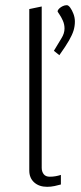

<svg xmlns="http://www.w3.org/2000/svg" viewBox="-20 -712 311 741"><path d="M162 9Q131 9 112 -8Q93 -25 93 -54V-677L141 -687V-64Q141 -50 148.5 -40Q156 -30 172 -30Q184 -30 195 -32Q206 -34 215 -37V0Q205 3 190.5 6Q176 9 162 9ZM202 -669Q204 -675 209.5 -680Q215 -685 222.5 -688.5Q230 -692 238 -692Q244 -692 251 -682.5Q258 -673 263.5 -658.5Q269 -644 269 -629Q269 -611 264 -594.5Q259 -578 246.5 -556Q234 -534 209 -499L188 -516Q205 -545 217 -564Q229 -583 229 -602Q229 -618 222.5 -632.5Q216 -647 209 -657Q202 -667 202 -669Z"/></svg>

Font: Ancizar Sans Thin
Style: Regular
Weight: 100
Designer: Cesar Puertas, Viviana Monsalve, Julian Moncada, Julian Prieto, Jose Castro, Mariel Hernandez, Felipe Aragon, Sara Alarc
Version: Version 8.100